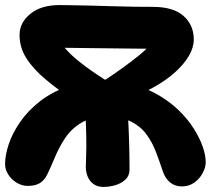

<svg xmlns="http://www.w3.org/2000/svg" viewBox="-22 -727 830 756"><path d="M694 7Q667 7 648 -8.5Q629 -24 620 -50Q607 -89 592.5 -127.5Q578 -166 555 -197.5Q532 -229 494.5 -248Q457 -267 400 -267Q337 -267 298 -243.5Q259 -220 235 -184Q211 -148 195 -109.5Q179 -71 164 -40Q152 -16 134 -5.5Q116 5 87 5Q65 5 44.5 -7Q24 -19 11 -39Q-2 -59 -2 -81Q-2 -116 12.5 -159.5Q27 -203 57.5 -247Q88 -291 134.5 -327.5Q181 -364 244.5 -386.5Q308 -409 389 -409Q453 -409 507 -393Q561 -377 605.5 -350.5Q650 -324 684 -290.5Q718 -257 741 -220.5Q764 -184 776 -150Q788 -116 788 -88Q788 -68 776 -45.5Q764 -23 743 -8Q722 7 694 7ZM385 9Q363 9 347.5 -1.5Q332 -12 324 -30Q316 -48 316 -70Q316 -86 317 -108.5Q318 -131 318 -150Q318 -193 316.5 -231Q315 -269 313 -294.5Q311 -320 310 -323L474 -373Q476 -369 478 -338.5Q480 -308 482.5 -262Q485 -216 486.5 -163Q488 -110 488 -60Q488 -35 472 -20Q456 -5 432.5 2Q409 9 385 9ZM272 -329Q206 -374 157.5 -414.5Q109 -455 82 -497.5Q55 -540 55 -589Q55 -638 97.5 -672.5Q140 -707 212 -707Q225 -707 257 -706.5Q289 -706 331.5 -705Q374 -704 420 -702.5Q466 -701 508 -700.5Q550 -700 579 -700Q661 -700 701 -664Q741 -628 741 -572Q741 -540 722 -507.5Q703 -475 669 -444Q635 -413 588.5 -386.5Q542 -360 488 -339L382 -406Q424 -433 462 -460.5Q500 -488 528.5 -511.5Q557 -535 569 -551L582 -535Q558 -535 517 -535.5Q476 -536 429 -536.5Q382 -537 337 -537.5Q292 -538 258.5 -538.5Q225 -539 212 -539L227 -546Q248 -518 290.5 -484Q333 -450 393 -412Z"/></svg>

Font: Shantell Sans ExtraBold
Style: Regular
Weight: 800
Designer: Stephen Nixon, Anya Danilova, Shantell Martin
Foundry: Arrow Type
Version: Version 1.011;[c5ecc13dd]